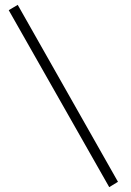

<svg xmlns="http://www.w3.org/2000/svg" viewBox="-20 -730 540 791"><path d="M16 -688 53 -710 466 19 430 41Z"/></svg>

Font: TypoPRO Lekton
Style: Regular
Weight: 400
Monospace: yes
Designer: Paolo Mazzetti, Luciano Perondi, Raffaele Flato, Elena Papassissa, Emilio Macchia, Michela Povoleri, Tobias Seemiller, R
Version: Version 34.000